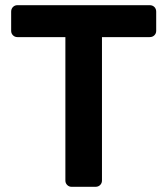

<svg xmlns="http://www.w3.org/2000/svg" viewBox="-20 -720 645 740"><path d="M256 0Q246 0 239 -7Q232 -14 232 -24V-577H47Q37 -577 30 -584Q23 -591 23 -601V-675Q23 -686 30 -693Q37 -700 47 -700H557Q568 -700 575 -693Q582 -686 582 -675V-601Q582 -591 575 -584Q568 -577 557 -577H373V-24Q373 -14 366 -7Q359 0 348 0Z"/></svg>

Font: Rubik Medium
Style: Regular
Weight: 500
Designer: Hubert and Fischer
Foundry: Hubert and Fischer
Version: Version 2.300; ttfautohint (v1.8.4.7-5d5b);gftools[0.9.30]